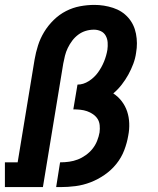

<svg xmlns="http://www.w3.org/2000/svg" viewBox="-24 -763 644 783"><path d="M-4 0V-101H48L117 -520Q122 -549 131 -577.5Q140 -606 156 -632.5Q172 -659 195 -681.5Q218 -704 245.5 -718Q273 -732 302.5 -737.5Q332 -743 361 -743Q400 -743 437 -731Q474 -719 498.5 -691.5Q523 -664 530.5 -625.5Q538 -587 531 -548Q528 -525 519.5 -502.5Q511 -480 499.5 -459Q488 -438 472.5 -418Q457 -398 438 -382Q458 -369 472.5 -350Q487 -331 494.5 -308.5Q502 -286 503 -260.5Q504 -235 499 -210Q494 -180 482.5 -150Q471 -120 450.5 -94.5Q430 -69 402.5 -50Q375 -31 345 -19.5Q315 -8 284 -4Q253 0 222 0H205L221 -101H222Q240 -101 258 -103.5Q276 -106 293 -112.5Q310 -119 326 -130.5Q342 -142 353.5 -156.5Q365 -171 372 -188.5Q379 -206 382 -223Q384 -238 382.5 -252.5Q381 -267 374 -278Q367 -289 355.5 -297Q344 -305 331 -309.5Q318 -314 303.5 -315.5Q289 -317 275 -317L292 -418Q316 -418 338.5 -432.5Q361 -447 376 -468Q391 -489 400.5 -512.5Q410 -536 414 -560Q416 -575 415 -590Q414 -605 407 -617.5Q400 -630 387 -636Q374 -642 359 -642Q342 -642 325.5 -637Q309 -632 295 -621.5Q281 -611 270.5 -597Q260 -583 252.5 -567.5Q245 -552 241 -536Q237 -520 234 -504L151 0Z"/></svg>

Font: Iosevka Etoile Oblique
Style: Bold
Weight: 700
Italic angle: -9°
Designer: Belleve Invis
Foundry: Belleve Invis
Version: Version 15.5.2; ttfautohint (v1.8.4)